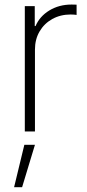

<svg xmlns="http://www.w3.org/2000/svg" viewBox="-20 -569 375 831"><path d="M87.4 0V-542.5H130.4V-456.1H133.8Q151.9 -498.5 193.8 -523.9Q235.8 -549.3 289.6 -549.3Q295.4 -549.3 300.8 -549.1Q306.2 -548.8 311.5 -548.8V-504.4Q308.6 -504.9 301.8 -505.6Q294.9 -506.3 286.1 -506.3Q241.7 -506.3 206.5 -486.8Q171.4 -467.3 151.4 -433.1Q131.3 -398.9 131.3 -354.5V0ZM41 241.2 85.4 57.6H131.3L75.7 241.2Z"/></svg>

Font: Inter 16pt ExtraLight
Style: Regular
Weight: 250
Version: Version 4.001;git-66647c0bb